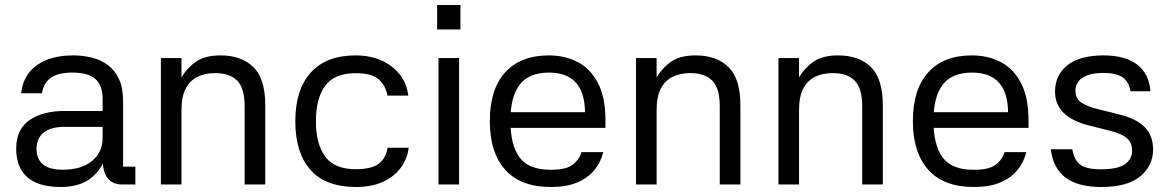

<svg xmlns="http://www.w3.org/2000/svg" viewBox="-20 -737 4671 767"><path d="M520.7 0H467Q430 0 410 -25.2Q390 -50.3 389.3 -107.3L399.7 -104Q380.7 -52.3 337.3 -21.2Q294 10 221.3 10Q164.7 10 125.2 -6.8Q85.7 -23.7 65.2 -58Q44.7 -92.3 44.7 -144.3Q44.7 -185 59.7 -213.7Q74.7 -242.3 101.5 -259.8Q128.3 -277.3 163.2 -285.5Q198 -293.7 237.3 -293.7H390V-342Q390 -395.3 361.3 -421.2Q332.7 -447 268.7 -447Q212 -447 182.8 -426.2Q153.7 -405.3 147.7 -364.3H64.7Q69.7 -413 96 -446.7Q122.3 -480.3 167.3 -498Q212.3 -515.7 271.7 -515.7Q311 -515.7 347 -506.8Q383 -498 411 -477Q439 -456 455.3 -421Q471.7 -386 471.7 -334V-71.3H520.7ZM126 -144Q125.7 -101.3 151.8 -80.2Q178 -59 230.7 -59Q304.7 -59 347.3 -93.8Q390 -128.7 390 -186.7V-230.3H238.3Q183.7 -230.3 155.2 -208Q126.7 -185.7 126 -144Z M705 0H622.7V-505H705V-428.3Q728.7 -467.3 764.3 -491.5Q800 -515.7 861 -515.7Q944 -515.7 991.8 -469.5Q1039.7 -423.3 1039.7 -315.7V0H957.3V-312.7Q957.3 -385 927.3 -415Q897.3 -445 839.7 -445Q799 -445 768.7 -430Q738.3 -415 721.7 -382.8Q705 -350.7 705 -297.3Z M1402.3 10Q1280.3 10 1220 -58.5Q1159.7 -127 1159.7 -253Q1159.7 -379 1221.7 -447.3Q1283.7 -515.7 1400.3 -515.7Q1459 -515.7 1504.2 -495.3Q1549.3 -475 1577.3 -439Q1605.3 -403 1611 -355H1527.7Q1521.7 -393.7 1493.5 -419.2Q1465.3 -444.7 1401.3 -444.7Q1316.3 -444.7 1279.2 -394.5Q1242 -344.3 1242 -253Q1242 -161.7 1279.2 -111.3Q1316.3 -61 1401.3 -61Q1462.3 -61 1492 -82.5Q1521.7 -104 1528.3 -146.7H1612.7Q1607.3 -103.3 1581.5 -67.7Q1555.7 -32 1510.5 -11Q1465.3 10 1402.3 10Z M1814 -505V0H1731.7V-505ZM1726.3 -717H1819.3V-619.3H1726.3Z M1976.7 -288.7H2317Q2316.3 -367 2280.5 -407Q2244.7 -447 2173 -447Q2093 -447 2056 -398.7Q2019 -350.3 2019 -255Q2019 -158.3 2055.3 -108.5Q2091.7 -58.7 2180 -58.7Q2239 -58.7 2265.8 -77.7Q2292.7 -96.7 2303 -129.3H2390Q2380 -88.7 2354 -57.2Q2328 -25.7 2285.3 -7.8Q2242.7 10 2180 10Q2060 10 1998.3 -58.8Q1936.7 -127.7 1936.7 -253Q1936.7 -380.3 1998.2 -448Q2059.7 -515.7 2173 -515.7Q2235.3 -515.7 2286.2 -490Q2337 -464.3 2367.8 -407Q2398.7 -349.7 2398.7 -254.3V-226.3H1975.7Z M2603 0H2520.7V-505H2603V-428.3Q2626.7 -467.3 2662.3 -491.5Q2698 -515.7 2759 -515.7Q2842 -515.7 2889.8 -469.5Q2937.7 -423.3 2937.7 -315.7V0H2855.3V-312.7Q2855.3 -385 2825.3 -415Q2795.3 -445 2737.7 -445Q2697 -445 2666.7 -430Q2636.3 -415 2619.7 -382.8Q2603 -350.7 2603 -297.3Z M3172 0H3089.7V-505H3172V-428.3Q3195.7 -467.3 3231.3 -491.5Q3267 -515.7 3328 -515.7Q3411 -515.7 3458.8 -469.5Q3506.7 -423.3 3506.7 -315.7V0H3424.3V-312.7Q3424.3 -385 3394.3 -415Q3364.3 -445 3306.7 -445Q3266 -445 3235.7 -430Q3205.3 -415 3188.7 -382.8Q3172 -350.7 3172 -297.3Z M3666.7 -288.7H4007Q4006.3 -367 3970.5 -407Q3934.7 -447 3863 -447Q3783 -447 3746 -398.7Q3709 -350.3 3709 -255Q3709 -158.3 3745.3 -108.5Q3781.7 -58.7 3870 -58.7Q3929 -58.7 3955.8 -77.7Q3982.7 -96.7 3993 -129.3H4080Q4070 -88.7 4044 -57.2Q4018 -25.7 3975.3 -7.8Q3932.7 10 3870 10Q3750 10 3688.3 -58.8Q3626.7 -127.7 3626.7 -253Q3626.7 -380.3 3688.2 -448Q3749.7 -515.7 3863 -515.7Q3925.3 -515.7 3976.2 -490Q4027 -464.3 4057.8 -407Q4088.7 -349.7 4088.7 -254.3V-226.3H3665.7Z M4496 -372.3Q4489.7 -411.3 4464.2 -428.5Q4438.7 -445.7 4387.7 -445.7Q4333 -445.7 4304.7 -426.5Q4276.3 -407.3 4276.3 -376.3Q4276.3 -343.7 4298.7 -328Q4321 -312.3 4367 -300.7L4446.7 -281Q4517.7 -264.3 4552 -230Q4586.3 -195.7 4586.3 -139.7Q4586.3 -75 4535 -32.5Q4483.7 10 4379.7 10Q4287 10 4237 -27.2Q4187 -64.3 4177.7 -140.7H4264Q4269.7 -100 4294 -80.3Q4318.3 -60.7 4377.7 -60.7Q4445.7 -60.7 4474.2 -81.2Q4502.7 -101.7 4502.7 -134.7Q4502.7 -166.3 4481.8 -184.7Q4461 -203 4414 -214.7L4334.3 -234.7Q4264.7 -251.7 4229.7 -285.5Q4194.7 -319.3 4194.7 -371Q4194.7 -437.7 4244.3 -476.7Q4294 -515.7 4387.7 -515.7Q4474.7 -515.7 4522.3 -479.3Q4570 -443 4576 -372.3Z"/></svg>

Font: Asta Sans Light
Style: Regular
Weight: 300
Designer: 42dot
Version: Version 1.000